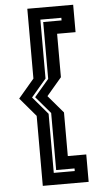

<svg xmlns="http://www.w3.org/2000/svg" viewBox="-62 -788 536 1026"><g transform="rotate(-5 205.5 -275.0)"><path d="M189.5 -181V136H302V122H203.5V-184L125.5 -275.5L203.5 -367V-672H302V-686H189.5V-370L109 -275.5ZM272 -181V53H371V200H125V-175.5L40 -275.5L125 -375.5V-750H371V-603H272V-370L191.5 -275.5Z"/></g></svg>

Font: Tourney Thin
Style: Bold
Weight: 700
Version: Version 1.015